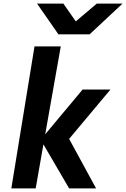

<svg xmlns="http://www.w3.org/2000/svg" viewBox="-20 -1048 702 1068"><path d="M221.5 -245 178.5 0H43L172 -790H318L231.5 -301L439.5 -550H594.5L364.5 -275.5L514.5 0H364.5ZM186 -1028H332.5L401.5 -929L518.5 -1028H661.5L478.5 -857H305Z"/></svg>

Font: JuliaMono ExtraBold
Style: Italic
Weight: 800
Italic angle: -9°
Monospace: yes
Designer: cormullion
Foundry: corm
Version: Version 0.057; ttfautohint (v1.8.4)